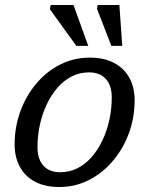

<svg xmlns="http://www.w3.org/2000/svg" viewBox="-20 -738 598 768"><path d="M339 -507.5Q397 -507.5 437 -486Q477 -464.5 497.8 -426.2Q518.5 -388 518.5 -337.5Q518.5 -267.5 495.5 -205Q472.5 -142.5 431.2 -94Q390 -45.5 335.5 -17.8Q281 10 218 10Q159.5 10 119.5 -11.5Q79.5 -33 59 -71.5Q38.5 -110 38.5 -160Q38.5 -230 61.5 -292.8Q84.5 -355.5 125.5 -404Q166.5 -452.5 221 -480Q275.5 -507.5 339 -507.5ZM220.5 -49Q257.5 -49 289.5 -65Q321.5 -81 346.8 -110Q372 -139 390 -177Q408 -215 417.5 -258.8Q427 -302.5 427 -348.5Q427 -396 403.2 -422.2Q379.5 -448.5 336 -448.5Q299 -448.5 267.2 -432.5Q235.5 -416.5 210.2 -387.5Q185 -358.5 167 -320.5Q149 -282.5 139.5 -239Q130 -195.5 130 -149.5Q130 -101.5 153.8 -75.2Q177.5 -49 220.5 -49ZM333 -554.5H285.5L179.5 -701L183 -718H274ZM469 -554.5H425.5L368 -702.5L371 -718H457.5Z"/></svg>

Font: Newsreader 8pt
Style: Italic
Weight: 400
Italic angle: -17°
Version: Version 1.003